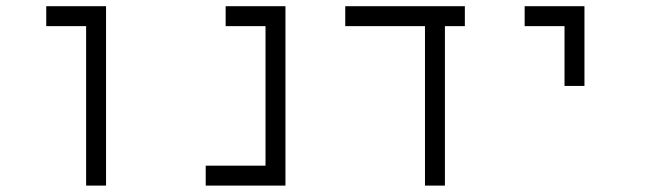

<svg xmlns="http://www.w3.org/2000/svg" viewBox="-20 -582 2040 602"><path d="M250 -500Q250 -500 250 0H312.5V-562.5H125V-500Z M812.5 -62.5H625V0H875V-562.5H687.5V-500H812.5Z M1437.5 -500V-562.5H1062.5V-500H1312.5Q1312.5 -500 1312.5 0H1375Q1375 0 1375 -500Z M1750 -500V-312.5H1812.5Q1812.5 -312.5 1812.5 -562.5H1625V-500Z"/></svg>

Font: BFUnifontExMono
Style: Regular
Weight: 500
Version: Version 15.0.06